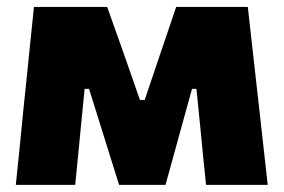

<svg xmlns="http://www.w3.org/2000/svg" viewBox="-20 -520 798 540"><path d="M24.5 0Q30 -54 35.5 -107.5Q41 -161 46 -214L53 -281Q58.5 -335.5 64.2 -390.8Q70 -446 75.5 -500.5H281.5Q293.5 -467.5 305 -434.2Q316.5 -401 328.5 -368L373.5 -239H387L430.5 -368Q442 -401.5 453.2 -434.8Q464.5 -468 475.5 -500.5H677Q683 -447 689.2 -391Q695.5 -335 701.5 -281.5L709.5 -210.5Q715 -160.5 721 -107.2Q727 -54 733 0H559.5Q555 -41.5 551 -83Q547 -124.5 543 -165.5L532.5 -270H520L489.5 -159.5Q478.5 -119.5 467.5 -79.8Q456.5 -40 445.5 0H315Q302.5 -40 290.2 -79Q278 -118 266 -156.5L230.5 -270H218L208 -168.5Q204 -126 199.8 -84Q195.5 -42 191.5 0Z"/></svg>

Font: Commissioner ExtraBold
Style: Regular
Weight: 800
Designer: Kostas Bartsokas
Foundry: Kostas Bartsokas
Version: Version 1.000; ttfautohint (v1.8.3)